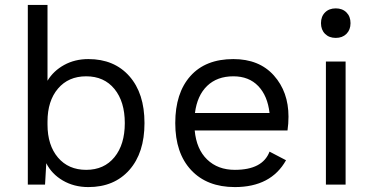

<svg xmlns="http://www.w3.org/2000/svg" viewBox="-20 -750 1517 780"><path d="M339 -510Q444 -510 505.5 -440.5Q567 -371 567 -250Q567 -129 505.5 -59.5Q444 10 339 10Q281 10 235.5 -16.5Q190 -43 168 -87L163 0H93V-730H173V-422Q197 -462 240.5 -486Q284 -510 339 -510ZM330 -60Q403 -60 445 -111.5Q487 -163 487 -250Q487 -337 445 -388.5Q403 -440 330 -440Q258 -440 215.5 -390Q173 -340 173 -256V-244Q173 -160 215.5 -110Q258 -60 330 -60Z M1152 -276Q1152 -248 1148 -220H771Q778 -144 821.5 -102Q865 -60 934 -60Q1047 -60 1075 -134L1142 -99Q1081 10 934 10Q821 10 756.5 -59Q692 -128 692 -250Q692 -372 753.5 -441Q815 -510 928 -510Q1033 -510 1092.5 -443.5Q1152 -377 1152 -276ZM928 -440Q862 -440 821.5 -401Q781 -362 772 -291H1075Q1067 -361 1029 -400.5Q991 -440 928 -440Z M1387.5 -612.5Q1371 -596 1344 -596Q1317 -596 1300.5 -612.5Q1284 -629 1284 -656Q1284 -683 1300.5 -699.5Q1317 -716 1344 -716Q1371 -716 1387.5 -699.5Q1404 -683 1404 -656Q1404 -629 1387.5 -612.5ZM1384 -500V0H1304V-500Z"/></svg>

Font: Work Sans
Style: Regular
Weight: 400
Designer: Wei Huang
Foundry: Wei Huang
Version: Version 1.032;PS 001.032;hotconv 1.0.70;makeotf.lib2.5.58329